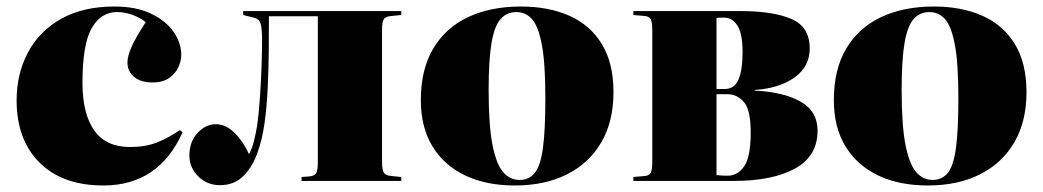

<svg xmlns="http://www.w3.org/2000/svg" viewBox="-20 -555 3200 589"><path d="M297 14Q172 14 101.5 -56Q31 -126 31 -247Q31 -329 66 -394.5Q101 -460 168 -497.5Q235 -535 331 -535Q397 -535 442.5 -513.5Q488 -492 512 -458Q536 -424 536 -387Q536 -368 527 -348.5Q518 -329 498.5 -315.5Q479 -302 448 -302Q412 -302 391.5 -319Q371 -336 371 -363Q371 -382 382.5 -409Q394 -436 427 -487Q410 -501 386 -509.5Q362 -518 339 -518Q290 -518 261.5 -469Q233 -420 233 -301Q233 -206 269 -155Q305 -104 379 -104Q426 -104 461.5 -118Q497 -132 532 -156L540 -149Q467 14 297 14Z M655 13Q615 13 588 -14Q561 -41 561 -78Q561 -120 586 -147Q611 -174 642 -174Q673 -174 700 -147Q727 -120 744 -82Q754 -101 759.5 -124Q765 -147 768 -165Q774 -205 777.5 -257Q781 -309 782.5 -356Q784 -403 784 -429Q784 -464 780 -480.5Q776 -497 758 -501L726 -509V-521H1211V-509L1182 -506Q1164 -505 1158 -497Q1152 -489 1152 -463V-58Q1152 -33 1158 -24.5Q1164 -16 1182 -15L1211 -12V0H905V-12L931 -14Q946 -16 950.5 -25Q955 -34 955 -58V-505H805Q805 -460 804.5 -400.5Q804 -341 801 -281Q798 -221 791 -174Q784 -124 768 -81.5Q752 -39 724.5 -13Q697 13 655 13Z M1559 14Q1472 14 1407.5 -16.5Q1343 -47 1307 -105.5Q1271 -164 1271 -248Q1271 -342 1309 -406Q1347 -470 1416 -502.5Q1485 -535 1578 -535Q1663 -535 1727 -506.5Q1791 -478 1826.5 -419.5Q1862 -361 1862 -272Q1862 -183 1825 -119Q1788 -55 1720 -20.5Q1652 14 1559 14ZM1574 -3Q1603 -3 1620.5 -24.5Q1638 -46 1645.5 -100.5Q1653 -155 1653 -254Q1653 -362 1642 -419Q1631 -476 1611.5 -497Q1592 -518 1564 -518Q1535 -518 1516 -497Q1497 -476 1488 -424Q1479 -372 1479 -279Q1479 -169 1491 -109.5Q1503 -50 1524 -26.5Q1545 -3 1574 -3Z M1923 0V-12L1957 -15Q1971 -16 1976 -24.5Q1981 -33 1981 -59V-462Q1981 -488 1976 -496.5Q1971 -505 1957 -506L1923 -509V-521H2253Q2351 -521 2407.5 -497Q2464 -473 2464 -406Q2464 -351 2417.5 -317.5Q2371 -284 2295 -279V-277Q2383 -273 2435.5 -243.5Q2488 -214 2488 -154Q2488 -76 2419 -38Q2350 0 2232 0ZM2178 -282H2203Q2233 -282 2245.5 -311Q2258 -340 2258 -396Q2258 -451 2242.5 -476Q2227 -501 2201 -501Q2187 -501 2178 -500ZM2212 -16Q2243 -16 2263 -45Q2283 -74 2283 -149Q2283 -218 2262 -242Q2241 -266 2212 -266H2178V-18Q2187 -17 2195 -16.5Q2203 -16 2212 -16Z M2826 14Q2739 14 2674.5 -16.5Q2610 -47 2574 -105.5Q2538 -164 2538 -248Q2538 -342 2576 -406Q2614 -470 2683 -502.5Q2752 -535 2845 -535Q2930 -535 2994 -506.5Q3058 -478 3093.5 -419.5Q3129 -361 3129 -272Q3129 -183 3092 -119Q3055 -55 2987 -20.5Q2919 14 2826 14ZM2841 -3Q2870 -3 2887.5 -24.5Q2905 -46 2912.5 -100.5Q2920 -155 2920 -254Q2920 -362 2909 -419Q2898 -476 2878.5 -497Q2859 -518 2831 -518Q2802 -518 2783 -497Q2764 -476 2755 -424Q2746 -372 2746 -279Q2746 -169 2758 -109.5Q2770 -50 2791 -26.5Q2812 -3 2841 -3Z"/></svg>

Font: Literata 72pt ExtraBold
Style: Regular
Weight: 800
Designer: Latin by Veronika Burian and Jose Scaglione. Greek by Irene Vlachou. Cyrillic by Vera Evstafieva.
Foundry: TypeTogether
Version: Version 3.002